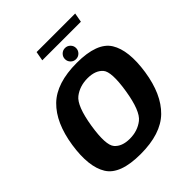

<svg xmlns="http://www.w3.org/2000/svg" viewBox="-247 -1050 1201 1201"><g transform="rotate(-45 353.0 -450.0)"><path d="M293.5 5.5Q472.8 5.5 561.4 -81Q650.1 -167.5 675.9 -337.5Q701.3 -507.5 647.5 -594.3Q593.6 -681.1 414.4 -681.1Q235.1 -681.1 146.3 -594.7Q57.5 -508.2 31.6 -337.5Q6.2 -168.1 60.1 -81.3Q113.9 5.5 293.5 5.5ZM313.8 -110.2Q244.4 -110.2 211 -149.3Q177.7 -188.3 201.1 -337.5Q225.4 -488.8 275 -527.2Q324.7 -565.5 394.1 -565.5Q463.2 -565.5 496.9 -527.2Q530.6 -488.8 506.4 -337.5Q482.3 -188.2 432.6 -149.2Q382.9 -110.2 313.8 -110.2ZM427.6 -700.3Q448.4 -700.3 462.8 -714.8Q477.2 -729.4 477.2 -749.7Q477.2 -770 462.7 -784.4Q448.2 -798.8 428.1 -798.8Q407.6 -798.8 393.2 -784.4Q378.7 -770 378.7 -749.7Q378.7 -729.2 393 -714.8Q407.3 -700.3 427.6 -700.3ZM273.3 -844.7H614.7L625.8 -906.3H284.5Z"/></g></svg>

Font: Anybody Thin
Style: Italic
Weight: 100
Italic angle: -10°
Designer: Tyler Finck
Foundry: Etcetera Type Company
Version: Version 1.114;gftools[0.9.25]